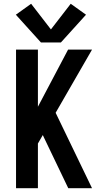

<svg xmlns="http://www.w3.org/2000/svg" viewBox="-20 -998 540 1018"><path d="M65 0H181V-237L207 -282L212 -271L342 0H468L275 -400L468 -735H341L181 -432V-735H65ZM197 -773H303L436 -920L355 -978L250 -842L145 -978L64 -920Z"/></svg>

Font: Iosevka SS09
Style: Bold
Weight: 700
Monospace: yes
Designer: Belleve Invis
Foundry: Belleve Invis
Version: Version 5.2.1; ttfautohint (v1.8.3)